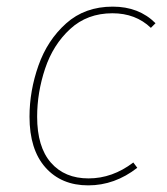

<svg xmlns="http://www.w3.org/2000/svg" viewBox="-20 -549 504 579"><path d="M449 -479 435 -465Q389 -509 319 -509Q243 -509 191.5 -461.5Q140 -414 116 -342Q92 -270 92 -197Q92 -106 133.5 -58.5Q175 -11 247 -11Q319 -11 382 -59L394 -43Q326 10 246 10Q165 10 117 -44Q69 -98 69 -197Q69 -275 96 -351.5Q123 -428 179.5 -478.5Q236 -529 320 -529Q399 -529 449 -479Z"/></svg>

Font: Fira Sans Thin
Style: Italic
Weight: 250
Italic angle: -8°
Designer: Carrois Corporate & Edenspiekermann AG
Foundry: Carrois Corporate GbR & Edenspiekermann AG
Version: Version 4.203